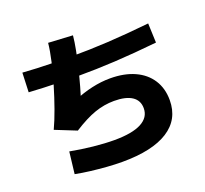

<svg xmlns="http://www.w3.org/2000/svg" viewBox="-142 -979 1284 1200"><g transform="rotate(-20 500.0 -379.0)"><path d="M475 50Q427 50 373 46Q319 42 266 35.5Q213 29 168 20L185 -125Q259 -111 335.5 -103Q412 -95 475 -95Q594 -95 654.5 -127Q715 -159 715 -220Q715 -272 674 -299Q633 -326 555 -326Q490 -326 426.5 -304Q363 -282 280 -229L140 -285Q164 -336 188.5 -404.5Q213 -473 235 -547Q257 -621 272.5 -689.5Q288 -758 293 -808L455 -799Q451 -757 440.5 -703Q430 -649 416 -591.5Q402 -534 387.5 -482Q373 -430 359 -392L332 -412Q396 -439 458.5 -453Q521 -467 580 -467Q674 -467 742.5 -436Q811 -405 848 -347.5Q885 -290 885 -212Q885 -84 780 -17Q675 50 475 50ZM398 -549Q344 -549 285 -550.5Q226 -552 171.5 -554Q117 -556 73 -559L78 -688Q120 -685 174.5 -682.5Q229 -680 287.5 -679Q346 -678 399 -678Q519 -678 643.5 -685Q768 -692 922 -708L927 -579Q771 -563 645 -556Q519 -549 398 -549Z"/></g></svg>

Font: M PLUS 2 Thin ExtraBold
Style: Regular
Weight: 800
Version: Version 1.001